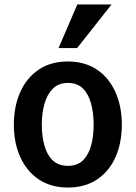

<svg xmlns="http://www.w3.org/2000/svg" viewBox="-20 -822 607 859"><path d="M325 -607 479 -802H326L242 -607ZM525 -264Q525 -347 496 -411Q467 -475 413 -511Q359 -547 283 -547Q208 -547 154 -511Q100 -475 71 -411Q42 -347 42 -264Q42 -182 71 -118.5Q100 -55 154 -19Q208 17 284 17Q360 17 414 -19Q468 -55 496.5 -118.5Q525 -182 525 -264ZM399 -264Q399 -212 387.5 -170.5Q376 -129 351 -104.5Q326 -80 284 -80Q242 -80 216.5 -104Q191 -128 179 -170Q167 -212 167 -264Q167 -316 179 -358Q191 -400 216.5 -425.5Q242 -451 284 -451Q326 -451 351 -426Q376 -401 387.5 -358.5Q399 -316 399 -264Z"/></svg>

Font: Repo DemiBold
Style: Regular
Weight: 600
Designer: Stefan Peev
Foundry: Context Ltd
Version: Version 1.502